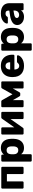

<svg xmlns="http://www.w3.org/2000/svg" viewBox="1839 -2409 760 4478"><g transform="rotate(-90 2219.0 -170.0)"><path d="M84 0Q73 0 66 -7.5Q59 -15 59 -25V-495Q59 -506 66 -513Q73 -520 84 -520H542Q553 -520 560.5 -513Q568 -506 568 -495V-25Q568 -15 560.5 -7.5Q553 0 542 0H424Q414 0 406.5 -7.5Q399 -15 399 -25V-389H227V-25Q227 -15 220 -7.5Q213 0 202 0Z M714 190Q703 190 696 182.5Q689 175 689 165V-495Q689 -506 696 -513Q703 -520 714 -520H827Q837 -520 844.5 -513Q852 -506 852 -495V-459Q876 -489 914 -509.5Q952 -530 1007 -530Q1057 -530 1095 -514.5Q1133 -499 1160.5 -469Q1188 -439 1203 -396Q1218 -353 1220 -297Q1221 -277 1221 -260Q1221 -243 1220 -223Q1218 -169 1203 -126Q1188 -83 1161 -53Q1134 -23 1095.5 -6.5Q1057 10 1007 10Q958 10 921.5 -7.5Q885 -25 861 -57V165Q861 175 854 182.5Q847 190 836 190ZM953 -124Q987 -124 1006 -138Q1025 -152 1033.5 -176Q1042 -200 1044 -229Q1046 -260 1044 -291Q1042 -320 1033.5 -344Q1025 -368 1006 -382Q987 -396 953 -396Q921 -396 901 -381.5Q881 -367 872 -344Q863 -321 861 -294Q860 -275 860 -257Q860 -239 861 -219Q862 -194 872 -172.5Q882 -151 902 -137.5Q922 -124 953 -124Z M1344 0Q1334 0 1327 -7.5Q1320 -15 1320 -24V-495Q1320 -506 1327 -513Q1334 -520 1345 -520H1463Q1474 -520 1481 -513Q1488 -506 1488 -495V-130L1443 -152L1690 -504Q1695 -511 1702 -515.5Q1709 -520 1718 -520H1825Q1835 -520 1842 -513Q1849 -506 1849 -496V-25Q1849 -15 1842 -7.5Q1835 0 1824 0H1706Q1695 0 1688 -7.5Q1681 -15 1681 -25V-379L1727 -370L1478 -16Q1474 -9 1467 -4.5Q1460 0 1450 0Z M1978 0Q1970 0 1964 -6Q1958 -12 1958 -21V-500Q1958 -508 1964 -514Q1970 -520 1978 -520H2093Q2111 -520 2122 -502L2259 -259L2395 -502Q2406 -520 2424 -520H2540Q2548 -520 2554 -514Q2560 -508 2560 -500V-21Q2560 -12 2554 -6Q2548 0 2539 0H2415Q2406 0 2400 -6Q2394 -12 2394 -21V-347L2443 -336L2308 -100Q2303 -91 2296.5 -84.5Q2290 -78 2279 -78H2239Q2228 -78 2221 -84Q2214 -90 2208 -100L2077 -330L2123 -340V-21Q2123 -12 2117 -6Q2111 0 2102 0Z M2922 10Q2804 10 2734 -54Q2664 -118 2661 -244Q2661 -251 2661 -262Q2661 -273 2661 -279Q2664 -358 2696.5 -414.5Q2729 -471 2786.5 -500.5Q2844 -530 2921 -530Q3009 -530 3066.5 -495Q3124 -460 3153 -400Q3182 -340 3182 -263V-239Q3182 -228 3175 -221Q3168 -214 3157 -214H2837Q2837 -213 2837 -211Q2837 -209 2837 -207Q2838 -178 2847.5 -154Q2857 -130 2875.5 -116Q2894 -102 2921 -102Q2941 -102 2954.5 -108.5Q2968 -115 2977 -123.5Q2986 -132 2991 -138Q3000 -149 3005.5 -151.5Q3011 -154 3023 -154H3147Q3157 -154 3163.5 -148Q3170 -142 3169 -132Q3168 -115 3152 -91Q3136 -67 3105.5 -43.5Q3075 -20 3029 -5Q2983 10 2922 10ZM2837 -313H3006V-315Q3006 -348 2996.5 -371.5Q2987 -395 2967.5 -408Q2948 -421 2921 -421Q2895 -421 2876 -408Q2857 -395 2847 -371.5Q2837 -348 2837 -315Z M3301 190Q3290 190 3283 182.5Q3276 175 3276 165V-495Q3276 -506 3283 -513Q3290 -520 3301 -520H3414Q3424 -520 3431.5 -513Q3439 -506 3439 -495V-459Q3463 -489 3501 -509.5Q3539 -530 3594 -530Q3644 -530 3682 -514.5Q3720 -499 3747.5 -469Q3775 -439 3790 -396Q3805 -353 3807 -297Q3808 -277 3808 -260Q3808 -243 3807 -223Q3805 -169 3790 -126Q3775 -83 3748 -53Q3721 -23 3682.5 -6.5Q3644 10 3594 10Q3545 10 3508.5 -7.5Q3472 -25 3448 -57V165Q3448 175 3441 182.5Q3434 190 3423 190ZM3540 -124Q3574 -124 3593 -138Q3612 -152 3620.5 -176Q3629 -200 3631 -229Q3633 -260 3631 -291Q3629 -320 3620.5 -344Q3612 -368 3593 -382Q3574 -396 3540 -396Q3508 -396 3488 -381.5Q3468 -367 3459 -344Q3450 -321 3448 -294Q3447 -275 3447 -257Q3447 -239 3448 -219Q3449 -194 3459 -172.5Q3469 -151 3489 -137.5Q3509 -124 3540 -124Z M4063 10Q4009 10 3966.5 -10.5Q3924 -31 3899 -66Q3874 -101 3874 -145Q3874 -216 3932 -257.5Q3990 -299 4086 -314L4211 -333V-347Q4211 -383 4196 -402Q4181 -421 4141 -421Q4113 -421 4095.5 -410Q4078 -399 4068 -380Q4059 -367 4043 -367H3931Q3920 -367 3914 -373.5Q3908 -380 3909 -389Q3909 -407 3922.5 -430.5Q3936 -454 3964 -477Q3992 -500 4036 -515Q4080 -530 4143 -530Q4207 -530 4253 -515Q4299 -500 4328 -473Q4357 -446 4370.5 -409.5Q4384 -373 4384 -329V-25Q4384 -15 4376.5 -7.5Q4369 0 4359 0H4243Q4232 0 4225 -7.5Q4218 -15 4218 -25V-60Q4205 -41 4183 -25Q4161 -9 4131.5 0.5Q4102 10 4063 10ZM4110 -104Q4139 -104 4162.5 -116.5Q4186 -129 4199.5 -155.5Q4213 -182 4213 -222V-236L4128 -221Q4081 -213 4059.5 -196.5Q4038 -180 4038 -158Q4038 -141 4048 -129Q4058 -117 4074.5 -110.5Q4091 -104 4110 -104Z"/></g></svg>

Font: DVN-Rubik
Style: Bold
Weight: 700
Designer: Hubert and Fischer
Foundry: Hubert & Fischer
Version: Version 2.102